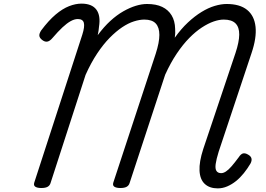

<svg xmlns="http://www.w3.org/2000/svg" viewBox="-20 -1022 1467 1059"><path d="M1181 17Q1136 17 1109.5 -7.5Q1083 -32 1080.5 -80.5Q1078 -129 1101 -200L1279 -730Q1299 -790 1299.5 -831Q1300 -872 1279 -893Q1258 -914 1214 -914Q1189 -914 1158.5 -903.5Q1128 -893 1093.5 -870.5Q1059 -848 1024 -812.5Q989 -777 955 -726.5Q921 -676 891 -610L695 -13Q691 1 679 8Q667 15 644 15Q622 15 611 8Q600 1 605 -15L839 -726Q859 -788 859 -829.5Q859 -871 839 -892.5Q819 -914 776 -914Q750 -914 718.5 -904Q687 -894 653.5 -871.5Q620 -849 585 -813.5Q550 -778 516 -727Q482 -676 452 -609L259 -13Q255 1 243 8Q231 15 208 15Q186 15 175 8Q164 1 169 -15L434 -831Q448 -875 442.5 -896Q437 -917 409 -917Q391 -917 370 -905.5Q349 -894 324.5 -871Q300 -848 270 -813Q255 -795 241 -792.5Q227 -790 212 -802Q198 -813 197 -825Q196 -837 207 -854Q248 -909 286.5 -941.5Q325 -974 361 -988Q397 -1002 429 -1002Q487 -1002 511.5 -969Q536 -936 526 -874Q525 -863 523.5 -852Q522 -841 519 -828Q553 -874 588.5 -906.5Q624 -939 660 -959.5Q696 -980 729 -990Q762 -1000 791 -1000Q841 -1000 874.5 -984Q908 -968 926.5 -937.5Q945 -907 946 -863Q947 -851 946.5 -839Q946 -827 944 -814Q979 -863 1016.5 -898Q1054 -933 1091.5 -956Q1129 -979 1164.5 -989.5Q1200 -1000 1230 -1000Q1303 -1000 1343 -967.5Q1383 -935 1389.5 -874Q1396 -813 1367 -728L1186 -185Q1173 -143 1169.5 -117Q1166 -91 1174 -79Q1182 -67 1200 -67Q1212 -67 1226 -76Q1240 -85 1257 -104.5Q1274 -124 1297 -155Q1308 -172 1319.5 -175.5Q1331 -179 1347 -170Q1364 -161 1367 -148Q1370 -135 1361 -119Q1345 -92 1325 -67Q1305 -42 1282 -23.5Q1259 -5 1233.5 6Q1208 17 1181 17Z"/></svg>

Font: Playwrite SK
Style: Regular
Weight: 400
Designer: Veronika Burian, José Scaglione
Foundry: TypeTogether
Version: Version 1.002